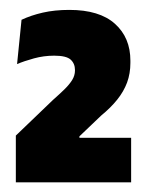

<svg xmlns="http://www.w3.org/2000/svg" viewBox="-20 -725 297 388"><path d="M12 -356.5V-451L87 -523Q100 -534.5 110 -544.2Q120 -554 125.8 -563.2Q131.5 -572.5 131.5 -582.5V-583.5Q131.5 -596.5 122.8 -604.5Q114 -612.5 89.5 -612.5Q68.5 -612.5 48.5 -607Q28.5 -601.5 14.5 -595.5L23.5 -685Q42.5 -694 66.5 -699.5Q90.5 -705 120 -705Q181 -705 212.2 -677Q243.5 -649 243.5 -602.5V-598Q243.5 -576.5 236.8 -558.2Q230 -540 217 -523.8Q204 -507.5 184.5 -491.5L140.5 -449.5V-433L95.5 -446.5H245V-356.5Z"/></svg>

Font: Anek Odia SemiCondensed ExtraBold
Style: Regular
Weight: 800
Width: 4
Designer: Yesha Goshar & Mahesh Sahu (Odia), Yesha Goshar (Latin)
Foundry: Ek Type
Version: Version 1.003